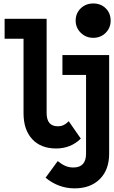

<svg xmlns="http://www.w3.org/2000/svg" viewBox="-20 -836 643 1081"><path d="M400 224.5Q309.5 224.5 236.5 164.5L305 71Q328 89.5 348.2 98.2Q368.5 107 393 107Q464.5 107 464.5 29V-526H594.5V29.5Q594.5 120 542 172.2Q489.5 224.5 400 224.5ZM296 0Q210 0 161.2 -52.8Q112.5 -105.5 112.5 -198.5V-730H242.5V-200Q242.5 -125 305.5 -125Q323 -125 337.2 -131.5Q351.5 -138 367 -153.5L435 -55.5Q378 0 296 0ZM6 -618V-730H186.5V-618ZM331.5 -414V-526H556V-414ZM505 -623Q464 -623 435 -651.2Q406 -679.5 406 -720Q406 -761.5 434.5 -789Q463 -816.5 505 -816.5Q547.5 -816.5 575.2 -789.2Q603 -762 603 -720Q603 -679 574.8 -651Q546.5 -623 505 -623Z"/></svg>

Font: Google Sans Code
Style: Regular
Weight: 400
Monospace: yes
Designer: Google Sans Code Authors
Foundry: Google LLC
Version: Version 6.000